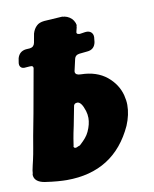

<svg xmlns="http://www.w3.org/2000/svg" viewBox="-105 -629 555 691"><g transform="rotate(-10 173.0 -283.0)"><path d="M84 8Q71 8 51 6.5Q31 5 4 1Q-31 -5 -34 -29V-32V-35Q-34 -36 -33 -36L-32 -47L-28 -66L-24 -83Q-19 -105 -15.5 -126.5Q-12 -148 -8 -170Q-4 -190 7 -249Q18 -308 35 -405Q39 -420 23 -418L9 -417Q-4 -415 -10 -422Q-16 -429 -13 -442L-11 -454Q-4 -478 20 -481L35 -482Q50 -484 53 -499L59 -532Q64 -549 75 -559Q84 -568 103 -570L167 -574H170L174 -573H177L187 -570Q206 -562 213 -544Q214 -543 214 -540L215 -538V-533L214 -530V-527L211 -515Q206 -502 221 -502L241 -505Q256 -507 264 -498.5Q272 -490 269 -474L268 -464Q263 -437 236 -435L207 -432Q192 -430 189 -417L179 -373V-369Q181 -358 200 -358Q257 -357 294 -327Q329 -298 340 -257Q345 -237 345 -221Q345 -185 329 -147Q258 8 84 8ZM140 -102 146 -105H148L153 -108Q156 -111 156 -111Q165 -119 173.5 -129Q182 -139 187 -150Q199 -176 199 -199Q199 -212 195 -225Q184 -260 169 -260Q156 -260 155 -247L142 -180Q136 -153 133 -135Q130 -117 129 -109Q127 -106 130 -103Q131 -101 135 -101Q137 -101 138 -101.5Q139 -102 140 -102Z"/></g></svg>

Font: Bangerz
Style: Bold
Weight: 700
Designer: vernon adams
Foundry: Vernon Adams
Version: Version 2.10;February 7, 2025;FontCreator 13.0.0.2683 64-bit